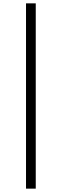

<svg xmlns="http://www.w3.org/2000/svg" viewBox="-20 -848 368 1144"><path d="M135 276H193V-828H135Z"/></svg>

Font: Noto Serif CJK HK SemiBold
Style: Regular
Weight: 600
Designer: Ryoko NISHIZUKA 西塚涼子 (kana & ideographs); Frank Grießhammer (Latin, Greek & Cyrillic); Wenlong ZHANG 张文龙 (bopomofo); San
Foundry: Adobe
Version: Version 2.001;hotconv 1.1.0;makeotfexe 2.6.0